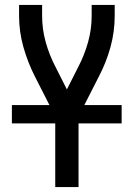

<svg xmlns="http://www.w3.org/2000/svg" viewBox="-20 -755 540 775"><path d="M203 0H297V-285L379 -446Q409 -503 426 -565Q443 -627 443 -691V-735H350V-691Q350 -637 335.5 -585Q321 -533 296 -485L250 -394L204 -485Q179 -533 164.5 -585Q150 -637 150 -691V-735H57V-691Q57 -627 74.5 -565Q92 -503 121 -446L203 -285ZM28 -257H471V-331H28Z"/></svg>

Font: Iosevka SS08 Medium
Style: Regular
Weight: 500
Monospace: yes
Designer: Belleve Invis
Foundry: Belleve Invis
Version: Version 3.4.3; ttfautohint (v1.8.3)